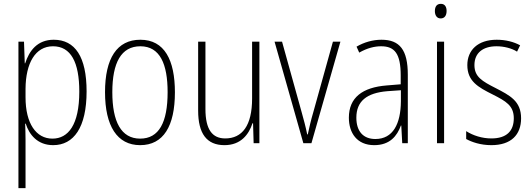

<svg xmlns="http://www.w3.org/2000/svg" viewBox="-20 -746 2772 1000"><path d="M260 -539C174 -539 132 -481 111 -416H109L105 -529H76V234H113V-16C113 -48 112 -79 111 -102H114C132 -45 175 10 257 10C364 10 431 -82 431 -270C431 -450 371 -539 260 -539ZM256 -505C349 -505 393 -422 393 -269C393 -95 335 -24 253 -24C168 -24 113 -103 113 -239V-284C114 -417 164 -505 256 -505Z M891 -265C891 -433 837 -539 711 -539C589 -539 527 -442 527 -266C527 -90 590 10 710 10C831 10 891 -89 891 -265ZM565 -266C565 -419 611 -505 711 -505C814 -505 853 -411 853 -266C853 -108 808 -24 710 -24C611 -24 565 -112 565 -266Z M1331 -529H1293V-233C1293 -91 1241 -25 1153 -25C1086 -25 1050 -71 1050 -178V-529H1012V-170C1012 -51 1056 10 1149 10C1235 10 1276 -46 1295 -104H1298L1301 0H1331Z M1560 0H1602L1753 -529H1714L1611 -159C1599 -119 1591 -82 1583 -46H1580C1572 -86 1562 -123 1551 -162L1449 -529H1410Z M1967 -539C1922 -539 1876 -526 1837 -503L1851 -472C1893 -496 1931 -505 1965 -505C2036 -505 2067 -466 2067 -353V-307L1994 -301C1868 -291 1797 -238 1797 -133C1797 -54 1839 10 1929 10C2011 10 2048 -38 2068 -92H2070L2075 0H2104V-357C2104 -486 2062 -539 1967 -539ZM1997 -271 2068 -276V-218C2067 -101 2027 -22 1935 -22C1872 -22 1836 -62 1836 -133C1836 -219 1890 -262 1997 -271Z M2276 -726C2253 -726 2245 -709 2245 -688C2245 -667 2255 -650 2275 -650C2296 -650 2306 -666 2306 -689C2306 -709 2298 -726 2276 -726ZM2293 -529H2256V0H2293Z M2694 -130C2694 -220 2635 -249 2562 -287C2491 -323 2451 -346 2451 -407C2451 -471 2496 -505 2566 -505C2604 -505 2645 -495 2673 -477L2689 -510C2656 -528 2614 -539 2567 -539C2468 -539 2414 -484 2414 -407C2414 -323 2470 -292 2546 -254C2615 -219 2656 -196 2656 -130C2656 -64 2619 -25 2539 -25C2491 -25 2444 -40 2408 -63V-22C2437 -6 2483 10 2539 10C2642 10 2694 -44 2694 -130Z"/></svg>

Font: Noto Sans Gujarati Condensed ExtraLight
Style: Regular
Weight: 200
Width: 3
Designer: Jelle Bosma - Monotype Design Team, Universal Thirst
Foundry: Monotype Imaging Inc.
Version: Version 2.106